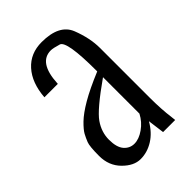

<svg xmlns="http://www.w3.org/2000/svg" viewBox="-186 -676 768 768"><g transform="rotate(-45 197.5 -292.5)"><path d="M198.7 -548.8Q129.9 -548.8 124 -437.5V-434.1H47.9Q53.7 -510.7 93 -554.4Q132.3 -598.1 196.3 -598.1Q295.4 -598.1 320.1 -535.2Q344.7 -472.2 344.7 -416V-134.8Q344.7 -69.3 351.6 -18.6L353.5 0H285.2L275.9 -70.8Q252.4 -29.8 218 -8.3Q183.6 13.2 145.5 13.2Q107.4 13.2 72 -22.7Q36.6 -58.6 36.6 -113.3Q36.6 -168 43.5 -185.1Q50.3 -202.1 58.3 -217Q66.4 -231.9 89.8 -254.9Q113.3 -277.8 156.7 -303.2Q200.2 -328.6 270.5 -357.9V-362.8Q270.5 -530.8 241 -539.8Q211.4 -548.8 198.7 -548.8ZM270.5 -119.1V-325.2Q162.6 -249.5 136.5 -211.9Q110.4 -174.3 110.4 -131.3Q110.4 -88.4 127.9 -68.1Q145.5 -47.9 171.4 -47.9Q197.3 -47.9 225.8 -67.9Q254.4 -87.9 270.5 -119.1Z"/></g></svg>

Font: Oswald-Light
Style: Light
Weight: 300
Designer: vernon adams
Foundry: vernon adams
Version: Version ; ttfautohint (v0.92.18-e454-dirty) -l 8 -r 50 -G 20